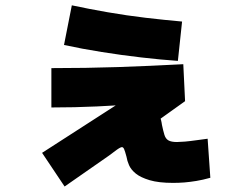

<svg xmlns="http://www.w3.org/2000/svg" viewBox="-20 -673 920 710"><path d="M218.9 16.7 135.6 -107.8 513.3 -351.1 512.2 -290Q420 -283.3 338.3 -279.4Q256.7 -275.6 170 -275.6V-421.1Q300 -421.1 416.1 -425Q532.2 -428.9 657.8 -435.6L664.4 -298.9L470 -160L420 -206.7Q418.9 -248.9 438.3 -268.9Q457.8 -288.9 497.8 -288.9Q530 -288.9 546.7 -276.1Q563.3 -263.3 570 -246.1Q576.7 -228.9 578.9 -211.1Q583.3 -190 587.8 -175Q592.2 -160 602.8 -153.9Q613.3 -147.8 634.4 -147.8Q644.4 -147.8 663.9 -149.4Q683.3 -151.1 706.1 -154.4Q728.9 -157.8 747.8 -160L757.8 -15.6Q730 -7.8 706.1 -3.9Q682.2 0 661.7 1.7Q641.1 3.3 620 3.3Q566.7 3.3 533.3 -6.7Q500 -16.7 482.2 -31.1Q464.4 -45.6 457.2 -62.2Q450 -78.9 447.8 -93.3Q442.2 -114.4 438.9 -121.7Q435.6 -128.9 431.1 -128.9Q428.9 -128.9 425 -127.2Q421.1 -125.6 412.2 -119.4Q403.3 -113.3 383.3 -97.8ZM637.8 -447.8Q574.4 -452.2 502.2 -460.6Q430 -468.9 356.7 -480.6Q283.3 -492.2 216.7 -506.7L245.6 -653.3Q307.8 -640 377.8 -627.8Q447.8 -615.6 518.9 -607.2Q590 -598.9 653.3 -593.3Z"/></svg>

Font: Paperlogy 9 Black
Style: Regular
Weight: 900
Designer: redesigned by Lee Juim, glyphs from Gmarket Sans & Montserrat
Foundry: PT&
Version: Version 1.001